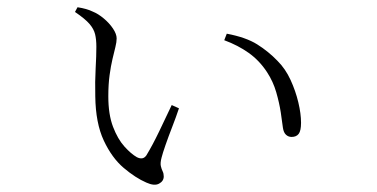

<svg xmlns="http://www.w3.org/2000/svg" viewBox="-20 -509 1040 530"><path d="M384 -5Q354 -18 321.5 -45.5Q289 -73 266.5 -121Q244 -169 243 -243Q242 -284 244 -319.5Q246 -355 246 -380Q246 -400 242.5 -414.5Q239 -429 227 -443Q215 -457 187 -476L194 -489Q207 -487 217.5 -484Q228 -481 236 -477Q251 -471 266.5 -458Q282 -445 292 -430Q302 -415 302 -403Q302 -393 298.5 -379Q295 -365 290.5 -346Q286 -327 282.5 -301.5Q279 -276 279 -243Q279 -193 292 -159Q305 -125 323.5 -104.5Q342 -84 358 -75Q366 -71 372.5 -72Q379 -73 384 -80Q401 -108 419.5 -146.5Q438 -185 454 -219L474 -210Q466 -186 455.5 -159Q445 -132 437 -109Q429 -86 426 -74Q422 -59 424 -50.5Q426 -42 429 -36Q432 -30 432 -22Q432 -9 419 -2Q406 5 384 -5ZM785 -131Q776 -131 769.5 -137Q763 -143 761 -156Q759 -173 755 -199Q751 -225 742.5 -254.5Q734 -284 717 -310Q696 -342 666.5 -363Q637 -384 599 -398L606 -416Q659 -406 690 -386.5Q721 -367 746 -341Q768 -319 782 -288.5Q796 -258 803.5 -226.5Q811 -195 811 -170Q811 -148 804.5 -139.5Q798 -131 785 -131Z"/></svg>

Font: Noto Serif JP ExtraLight
Style: Regular
Weight: 200
Designer: Ryoko NISHIZUKA  (kana & ideographs); Frank Grießhammer (Latin, Greek & Cyrillic); Wenlong ZHANG  (bopomofo); Sandoll Co
Foundry: Adobe
Version: Version 2.002-H1;hotconv 1.1.0;makeotfexe 2.6.0